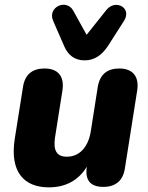

<svg xmlns="http://www.w3.org/2000/svg" viewBox="-20 -796 638 827"><path d="M190 11C260 11 317 -17 354 -78C345 -18 371 9 425 9C478 9 510 -18 518 -71L571 -407C580 -466 552 -501 494 -501C441 -501 410 -475 401 -421L371 -230C360 -162 322 -121 268 -121C223 -121 209 -149 217 -204L249 -407C258 -467 230 -501 172 -501C119 -501 87 -475 79 -421L44 -201C20 -53 86 11 190 11ZM345 -536C387 -536 419 -559 445 -598L514 -706C550 -762 478 -801 439 -754L353 -646L295 -751C265 -803 183 -765 209 -706L257 -596C274 -557 303 -536 345 -536Z"/></svg>

Font: SN Pro Heavy
Style: Italic
Weight: 800
Italic angle: -9°
Designer: Tobias Whetton
Foundry: Supernotes
Version: Version 1.001;Glyphs 3.2 (3249)